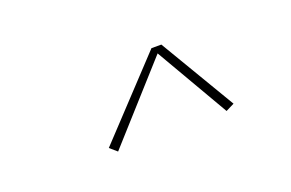

<svg xmlns="http://www.w3.org/2000/svg" viewBox="-40 -776 580 383"><g transform="rotate(-20 250.0 -584.5)"><path d="M161 -499 146 -512 294 -670H315L410 -510L392 -501L302 -656Z"/></g></svg>

Font: Iosevka Slab Thin Oblique
Style: Regular
Weight: 100
Italic angle: -9°
Monospace: yes
Designer: Belleve Invis
Foundry: Belleve Invis
Version: Version 11.1.0; ttfautohint (v1.8.3)